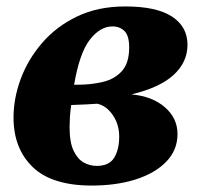

<svg xmlns="http://www.w3.org/2000/svg" viewBox="-20 -566 629 596"><path d="M265 10Q141 10 81.5 -47.5Q22 -105 22 -201Q22 -261 44.5 -321.5Q67 -382 111 -433Q155 -484 219.5 -515Q284 -546 369 -546Q466 -546 514 -514.5Q562 -483 562 -427Q562 -373 519 -333.5Q476 -294 388 -273Q453 -267 492 -233Q531 -199 531 -150Q531 -100 496 -64Q461 -28 401 -9Q341 10 265 10ZM329 -484Q291 -484 259 -443Q227 -402 210 -303H221Q264 -303 300.5 -312Q337 -321 359 -346Q381 -371 381 -419Q381 -455 366.5 -469.5Q352 -484 329 -484ZM280 -51Q319 -51 334.5 -76.5Q350 -102 350 -142Q350 -180 330 -209Q310 -238 282 -244Q268 -243 249 -242Q230 -241 201 -240Q198 -219 197 -202Q196 -185 196 -172Q196 -124 208.5 -98Q221 -72 240 -61.5Q259 -51 280 -51Z"/></svg>

Font: Noto Serif ExtraBold
Style: Italic
Weight: 800
Italic angle: -12°
Designer: Monotype Design Team
Foundry: Monotype Imaging Inc.
Version: Version 2.013